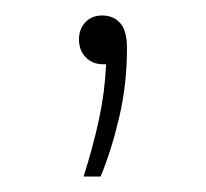

<svg xmlns="http://www.w3.org/2000/svg" viewBox="-20 -78 266 248"><path d="M88 150Q100.5 110.5 108 75.5Q115.5 40.5 117 5H113Q99.5 5 90.8 -4Q82 -13 82 -27Q82 -40.5 90.2 -49.2Q98.5 -58 112 -58Q126.5 -58 135.2 -48.2Q144 -38.5 144 -16Q144 30.5 134.2 72.5Q124.5 114.5 110 150Z"/></svg>

Font: Encode Sans Expanded Thin
Style: Regular
Weight: 100
Width: 7
Designer: Multiple Designers
Foundry: Impallari Type
Version: Version 3.000; ttfautohint (v1.8.3) -l 8 -r 50 -G 200 -x 14 